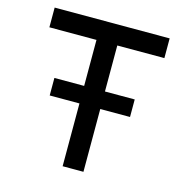

<svg xmlns="http://www.w3.org/2000/svg" viewBox="-115 -908 980 1016"><g transform="rotate(15 375.0 -400.0)"><path d="M318 -692H60V-800H690V-692H432V0H318ZM155 -440H595V-344H155Z"/></g></svg>

Font: Martian Mono VF sWd Rg
Style: Regular
Weight: 400
Width: 6
Monospace: yes
Designer: Roman Shamin
Foundry: Evil Martians
Version: Version 1.100